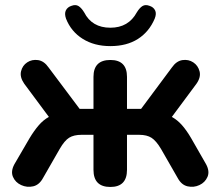

<svg xmlns="http://www.w3.org/2000/svg" viewBox="-20 -734 875 762"><path d="M418 -551Q354 -551 308 -580Q262 -609 242 -660Q235 -680 241.5 -693Q248 -706 264 -711Q280 -717 291.5 -710Q303 -703 314 -685Q345 -624 418 -624Q490 -624 523 -685Q534 -703 545.5 -710Q557 -717 573 -711Q589 -706 595.5 -693Q602 -680 594 -660Q572 -608 527.5 -579.5Q483 -551 418 -551ZM418 8Q351 8 351 -60V-199H304Q273 -199 254.5 -187.5Q236 -176 217 -143L151 -28Q136 0 111.5 5.5Q87 11 64 0.5Q41 -10 31.5 -32Q22 -54 37 -82L97 -185Q115 -215 133.5 -236.5Q152 -258 174 -270L76 -402Q58 -428 63.5 -451Q69 -474 88 -486.5Q107 -499 131 -495.5Q155 -492 173 -466L296 -302H351V-429Q351 -496 418 -496Q484 -496 484 -429V-302H540L662 -466Q680 -492 704 -495.5Q728 -499 747 -486.5Q766 -474 772 -451Q778 -428 760 -402L662 -270Q684 -258 702.5 -237Q721 -216 739 -185L798 -82Q813 -54 803.5 -32Q794 -10 771.5 0.5Q749 11 724.5 5.5Q700 0 685 -28L619 -143Q600 -175 581.5 -187Q563 -199 532 -199H484V-60Q484 8 418 8Z"/></svg>

Font: Chiron GoRound TC SB
Style: Regular
Weight: 500
Designer: Ryoko NISHIZUKA 西塚涼子 (kana, bopomofo & ideographs); Paul D. Hunt (Latin, Greek & Cyrillic); Sandoll Communications 산돌커뮤니
Foundry: Adobe
Version: Version 1.000;hotconv 1.1.1;makeotfexe 2.6.0